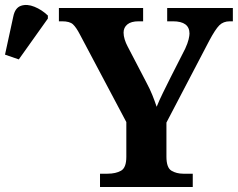

<svg xmlns="http://www.w3.org/2000/svg" viewBox="-30 -746 949 766"><path d="M369 0V-53H399Q432 -53 453 -65Q474 -77 474 -120V-259L289 -608Q274 -637 261 -649Q248 -661 218 -661H205V-714H541V-661H523Q493 -661 478 -648.5Q463 -636 463 -616Q463 -603 467.5 -588.5Q472 -574 479 -561L553 -419Q568 -391 577.5 -367.5Q587 -344 595 -320Q605 -345 620 -375.5Q635 -406 651 -438L709 -552Q719 -574 722.5 -589Q726 -604 726 -612Q726 -661 660 -661H637V-714H899V-661H887Q861 -661 845 -645Q829 -629 805 -584L634 -257V-121Q634 -77 654 -65Q674 -53 701 -53H739V0ZM45 -509 -10 -528 23 -680Q30 -715 54 -723Q78 -731 107.5 -719Q137 -707 161 -684V-672Z"/></svg>

Font: Noto Serif
Style: Bold
Weight: 700
Designer: Monotype Design Team
Foundry: Monotype Imaging Inc.
Version: Version 2.014